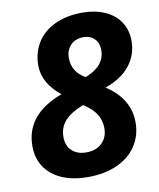

<svg xmlns="http://www.w3.org/2000/svg" viewBox="-83 -790 717 866"><g transform="rotate(-10 275.5 -357.5)"><path d="M338.9 -615.2C359.4 -615.2 376.1 -608.9 388.9 -596.2C401.8 -583.5 408.2 -566.1 408.2 -543.9C408.2 -495.4 378.1 -459.5 317.9 -436C277.8 -458.5 257.8 -491.2 257.8 -534.2C257.8 -557.9 265.1 -577.4 279.8 -592.5C294.4 -607.7 314.1 -615.2 338.9 -615.2ZM284.2 -314C311.5 -296.4 331.1 -278.1 343 -259C354.9 -240 360.8 -218.6 360.8 -194.8C360.8 -167.2 352 -144.6 334.2 -127.2C316.5 -109.8 292.5 -101.1 262.2 -101.1C234.5 -101.1 212.6 -108.8 196.3 -124.3C180 -139.7 171.9 -160.6 171.9 -187C171.9 -216.6 181.2 -241.5 199.7 -261.7C218.3 -281.9 246.4 -299.3 284.2 -314ZM352.1 -725.1C304.2 -725.1 262.4 -716.6 226.6 -699.7C190.8 -682.8 163.4 -659.1 144.5 -628.7C125.7 -598.2 116.2 -563.6 116.2 -524.9C116.2 -470.5 143.1 -421.9 196.8 -378.9C83.5 -337.2 26.9 -267.9 26.9 -170.9C26.9 -115.6 46.8 -71.6 86.7 -39.1C126.5 -6.5 181.3 9.8 251 9.8C301.8 9.8 346.3 1.1 384.5 -16.1C422.8 -33.4 452.2 -57.7 472.9 -89.1C493.6 -120.5 503.9 -156.1 503.9 -195.8C503.9 -268.7 468.6 -328.1 397.9 -374C446.8 -391 484.3 -415.6 510.5 -448C536.7 -480.4 549.8 -518.4 549.8 -562C549.8 -593.9 541.9 -622.2 526.1 -647C510.3 -671.7 487.4 -690.9 457.3 -704.6C427.2 -718.3 392.1 -725.1 352.1 -725.1Z"/></g></svg>

Font: OpenSans
Style: Bold Italic
Weight: 700
Italic angle: -12°
Foundry: Ascender Corporation
Version: Version 1.10; ttfautohint (v1.2) -l 8 -r 50 -G 200 -x 14 -D 